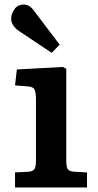

<svg xmlns="http://www.w3.org/2000/svg" viewBox="-20 -823 431 843"><path d="M46 0V-66L106 -69Q126 -71 132 -81.5Q138 -92 138 -120V-384Q138 -417 131.5 -430Q125 -443 99 -444L46 -448L54 -518L256 -529L271 -521V-117Q271 -95 276 -83Q281 -71 304 -69L362 -66V0ZM207 -591 66 -685Q29 -709 29 -742Q29 -761 43 -782Q57 -803 85 -803Q98 -803 109 -796Q120 -789 132 -772L242 -627Z"/></svg>

Font: Literata 7pt SemiBold
Style: Regular
Weight: 600
Designer: Latin by Veronika Burian and Jose Scaglione. Greek by Irene Vlachou. Cyrillic by Vera Evstafieva.
Foundry: TypeTogether
Version: Version 3.002